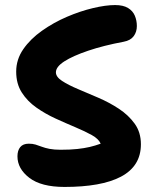

<svg xmlns="http://www.w3.org/2000/svg" viewBox="-20 -730 612 759"><path d="M235 9Q143 9 96 -27Q49 -63 49 -112Q49 -135 60 -148.5Q71 -162 94 -162Q109 -162 120.5 -158.5Q132 -155 145 -150Q158 -145 176 -141.5Q194 -138 220 -138Q258 -138 285.5 -141Q313 -144 334.5 -149Q356 -154 378 -162Q370 -181 343 -196Q316 -211 278 -227Q240 -243 199.5 -261.5Q159 -280 123.5 -305Q88 -330 66 -364.5Q44 -399 44 -447Q44 -495 72 -535.5Q100 -576 146 -608.5Q192 -641 244.5 -663.5Q297 -686 347.5 -698Q398 -710 435 -710Q467 -710 486 -698.5Q505 -687 513 -668Q521 -649 521 -627Q521 -604 508.5 -587Q496 -570 469 -565Q389 -550 328.5 -529.5Q268 -509 234.5 -487.5Q201 -466 201 -444Q201 -426 225.5 -410Q250 -394 288 -378Q326 -362 369 -343.5Q412 -325 450 -300Q488 -275 512.5 -241Q537 -207 537 -160Q537 -116 517 -84Q497 -52 458 -31.5Q419 -11 363 -1Q307 9 235 9Z"/></svg>

Font: Shantell Sans
Style: Bold
Weight: 700
Designer: Stephen Nixon, Anya Danilova, Shantell Martin
Foundry: Arrow Type
Version: Version 1.011;[c5ecc13dd]